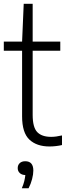

<svg xmlns="http://www.w3.org/2000/svg" viewBox="-20 -760 349 1008"><path d="M240 9Q172.5 9 134.2 -27.2Q96 -63.5 96 -149V-493.5H0V-541.5H96L104.5 -740H151.5V-541.5H296.5V-493.5H151.5V-157Q151.5 -91.5 175.5 -66.5Q199.5 -41.5 248.5 -41.5Q273.5 -41.5 305.5 -49V1.5Q291 5 273.5 7Q256 9 240 9ZM94.5 228.5Q103.5 207.5 107.5 190.8Q111.5 174 113 159Q94.5 158.5 83.8 148.5Q73 138.5 73 122.5Q73 106.5 83.5 96.5Q94 86.5 112.5 86.5Q155 86.5 155 135.5Q155 155 148.5 180.2Q142 205.5 130 228.5Z"/></svg>

Font: Encode Sans Condensed Light
Style: Regular
Weight: 300
Width: 3
Designer: Multiple Designers
Foundry: Impallari Type
Version: Version 3.000; ttfautohint (v1.8.3) -l 8 -r 50 -G 200 -x 14 